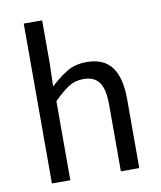

<svg xmlns="http://www.w3.org/2000/svg" viewBox="-81 -777 706 842"><g transform="rotate(-10 272.0 -356.0)"><path d="M82 0V-712H164V-518L161 -418Q196 -451 234 -474.5Q272 -498 323 -498Q400 -498 435.5 -450Q471 -402 471 -308V0H389V-297Q389 -366 367 -396.5Q345 -427 297 -427Q259 -427 230 -408Q201 -389 164 -352V0Z"/></g></svg>

Font: Source Sans Pro
Style: Regular
Weight: 400
Designer: Paul D. Hunt
Foundry: Adobe Systems Incorporated
Version: Version 2.021;PS 2.000;hotconv 1.0.86;makeotf.lib2.5.63406